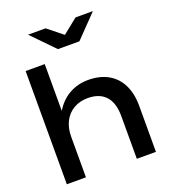

<svg xmlns="http://www.w3.org/2000/svg" viewBox="-172 -1105 1079 1227"><g transform="rotate(-20 368.0 -491.5)"><path d="M199 -770V0H69V-770ZM675 -313V0H545V-292Q545 -380 503.5 -426Q462 -472 382 -472Q327 -472 285.5 -447.5Q244 -423 221.5 -379Q199 -335 199 -276L153 -301Q161 -387 198 -450Q235 -513 293.5 -546.5Q352 -580 424 -580Q503 -580 559.5 -548Q616 -516 645.5 -456Q675 -396 675 -313ZM311 -831 163 -983H282L412 -879H356L486 -983H604L457 -831Z"/></g></svg>

Font: Unbounded Variable
Style: Regular
Weight: 400
Designer: Luke Prowse, Jean-Baptiste Morizot, Fátima Lázaro, Florian Runge
Foundry: NaN
Version: Version 1.600;FEAKit 1.0